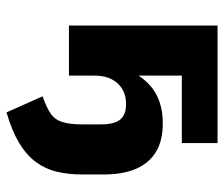

<svg xmlns="http://www.w3.org/2000/svg" viewBox="-68 -416 672 575"><g transform="rotate(90 267.5 -129.0)"><path d="M317 187 269 79Q303 67 321 54.5Q339 42 346 19.5Q353 -3 353 -40V-95Q353 -136 338.5 -153.5Q324 -171 292 -171Q253 -171 230 -145.5Q207 -120 207 -78V0H57V-445H409V-338H207V-184H193Q217 -233 255.5 -257Q294 -281 350 -281Q402 -281 435.5 -260.5Q469 -240 486 -201Q503 -162 503 -105V-41Q503 3 494.5 37.5Q486 72 465 100Q444 128 408 149.5Q372 171 317 187Z"/></g></svg>

Font: Nunito Sans 12pt ExtraLight
Style: Weight 830 Width 84 Optical size 12.0 YTLC 445
Weight: 830
Width: 4
Designer: Vernon Adams
Foundry: Vernon Adams
Version: Version 3.101;gftools[0.9.27]